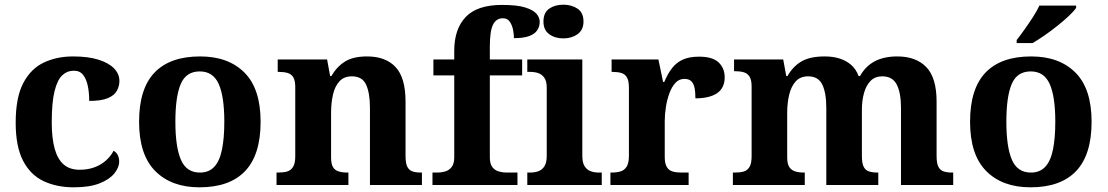

<svg xmlns="http://www.w3.org/2000/svg" viewBox="-20 -790 4730 820"><path d="M295 10Q222 10 166 -16.5Q110 -43 78.5 -103.5Q47 -164 47 -266Q47 -374 79.5 -435.5Q112 -497 167.5 -523Q223 -549 292 -549Q357 -549 401 -535Q445 -521 467.5 -497.5Q490 -474 490 -444Q490 -423 479.5 -403Q469 -383 441 -371Q413 -359 361 -359Q361 -394 355 -423Q349 -452 335 -470Q321 -488 296 -488Q267 -488 246 -468.5Q225 -449 213 -401Q201 -353 201 -267Q201 -200 213.5 -155Q226 -110 252 -87.5Q278 -65 320 -65Q355 -65 383.5 -75.5Q412 -86 433 -105Q454 -124 465 -146Q478 -139 483.5 -126.5Q489 -114 489 -100Q489 -75 468.5 -49.5Q448 -24 405.5 -7Q363 10 295 10Z M832 10Q712 10 643 -59.5Q574 -129 574 -270Q574 -411 640 -480Q706 -549 835 -549Q955 -549 1024 -480Q1093 -411 1093 -270Q1093 -129 1027 -59.5Q961 10 832 10ZM834 -53Q872 -53 895 -77.5Q918 -102 928 -151Q938 -200 938 -270Q938 -378 914 -431.5Q890 -485 833 -485Q775 -485 752 -431.5Q729 -378 729 -270Q729 -163 752.5 -108Q776 -53 834 -53Z M1161 0V-53H1167Q1190 -53 1206 -57.5Q1222 -62 1231.5 -77Q1241 -92 1241 -122V-418Q1241 -446 1232.5 -460Q1224 -474 1208 -478.5Q1192 -483 1170 -483H1166V-536H1377L1390 -465H1395Q1419 -506 1454 -527.5Q1489 -549 1548 -549Q1627 -549 1669.5 -503.5Q1712 -458 1712 -356V-124Q1712 -93 1719.5 -78Q1727 -63 1741.5 -58Q1756 -53 1778 -53H1782V0H1560V-329Q1560 -393 1543.5 -428.5Q1527 -464 1483 -464Q1449 -464 1429.5 -442.5Q1410 -421 1402 -385.5Q1394 -350 1394 -309V-118Q1394 -90 1402 -76.5Q1410 -63 1426 -58Q1442 -53 1464 -53H1468V0Z M1827 0V-53H1849Q1864 -53 1880.5 -57.5Q1897 -62 1908.5 -76Q1920 -90 1920 -118V-468H1831V-536H1920V-573Q1920 -666 1969 -717.5Q2018 -769 2124 -769Q2189 -769 2223.5 -758Q2258 -747 2271.5 -731Q2285 -715 2285 -696Q2285 -677 2274.5 -661Q2264 -645 2240 -636Q2216 -627 2175 -627Q2175 -644 2171 -663.5Q2167 -683 2157 -697.5Q2147 -712 2128 -712Q2099 -712 2085.5 -684.5Q2072 -657 2072 -591V-536H2210V-468H2072V-118Q2072 -90 2083 -76Q2094 -62 2111 -57.5Q2128 -53 2143 -53H2190V0Z M2232 0V-53H2244Q2264 -53 2280 -59Q2296 -65 2305.5 -80.5Q2315 -96 2315 -124V-416Q2315 -443 2305 -457.5Q2295 -472 2279.5 -477.5Q2264 -483 2244 -483H2232V-536H2467V-124Q2467 -96 2476.5 -80.5Q2486 -65 2502 -59Q2518 -53 2538 -53H2550V0ZM2386 -626Q2350 -626 2325.5 -644Q2301 -662 2301 -698Q2301 -736 2325.5 -753Q2350 -770 2386 -770Q2421 -770 2446.5 -753Q2472 -736 2472 -698Q2472 -662 2446.5 -644Q2421 -626 2386 -626Z M2587 0V-53H2591Q2614 -53 2630.5 -58Q2647 -63 2656.5 -78.5Q2666 -94 2666 -125V-415Q2666 -445 2657.5 -459.5Q2649 -474 2633 -478.5Q2617 -483 2595 -483H2592V-536H2792L2812 -440H2817Q2832 -476 2851 -500Q2870 -524 2897.5 -536Q2925 -548 2966 -548Q3023 -548 3049 -523.5Q3075 -499 3075 -460Q3075 -414 3042.5 -392Q3010 -370 2950 -370Q2950 -398 2946 -416Q2942 -434 2932 -443.5Q2922 -453 2903 -453Q2880 -453 2864.5 -436Q2849 -419 2839 -392Q2829 -365 2824 -333.5Q2819 -302 2819 -273V-120Q2819 -91 2828 -76.5Q2837 -62 2853 -57.5Q2869 -53 2889 -53H2921V0Z M3110 0V-53H3118Q3141 -53 3156.5 -57.5Q3172 -62 3181 -77Q3190 -92 3190 -122V-421Q3190 -449 3181 -463Q3172 -477 3156 -481.5Q3140 -486 3118 -486H3115V-536H3325L3338 -465H3343Q3367 -507 3403.5 -528Q3440 -549 3502 -549Q3538 -549 3566 -540Q3594 -531 3615 -513Q3636 -495 3647 -465H3653Q3676 -507 3715.5 -528Q3755 -549 3812 -549Q3892 -549 3936 -503.5Q3980 -458 3980 -356V-124Q3980 -93 3987.5 -78Q3995 -63 4010 -58Q4025 -53 4047 -53H4051V0H3828V-329Q3828 -393 3810 -428.5Q3792 -464 3748 -464Q3717 -464 3698 -444.5Q3679 -425 3670 -392.5Q3661 -360 3661 -321V-124Q3661 -93 3668.5 -78Q3676 -63 3691 -58Q3706 -53 3728 -53H3731V0H3509V-329Q3509 -393 3492 -428.5Q3475 -464 3431 -464Q3398 -464 3378.5 -442.5Q3359 -421 3350.5 -385.5Q3342 -350 3342 -309V-118Q3342 -90 3351 -76.5Q3360 -63 3376 -58Q3392 -53 3414 -53H3417V0Z M4381 10Q4261 10 4192 -59.5Q4123 -129 4123 -270Q4123 -411 4189 -480Q4255 -549 4384 -549Q4504 -549 4573 -480Q4642 -411 4642 -270Q4642 -129 4576 -59.5Q4510 10 4381 10ZM4383 -53Q4421 -53 4444 -77.5Q4467 -102 4477 -151Q4487 -200 4487 -270Q4487 -378 4463 -431.5Q4439 -485 4382 -485Q4324 -485 4301 -431.5Q4278 -378 4278 -270Q4278 -163 4301.5 -108Q4325 -53 4383 -53ZM4322 -619Q4337 -638 4355.5 -664Q4374 -690 4391.5 -717Q4409 -744 4419 -766H4576V-756Q4567 -743 4546 -723Q4525 -703 4497.5 -681Q4470 -659 4442 -639.5Q4414 -620 4390 -606H4322Z"/></svg>

Font: Noto Serif Khmer
Style: Bold
Weight: 700
Version: Version 2.003